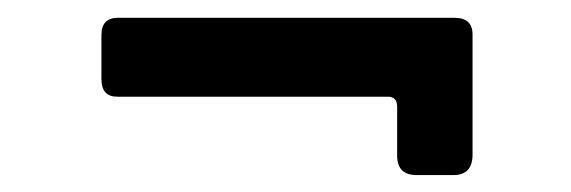

<svg xmlns="http://www.w3.org/2000/svg" viewBox="-20 -350 651 219"><path d="M433 -172.3V-228.3Q433 -239.7 422.3 -239.7H113.7Q95.7 -239.7 95.7 -259.7V-310.3Q95.7 -329.7 114.7 -329.7H498.3Q519 -329.7 519 -310.7V-173.7Q519 -150.3 497.3 -150.3H455.3Q433 -150.3 433 -172.3Z"/></svg>

Font: Vivano Light
Style: Regular
Weight: 300
Designer: Joe Prince, Josias Burgherr
Version: Version 2.064;September 19, 2022;FontCreator 14.0.0.2877 64-